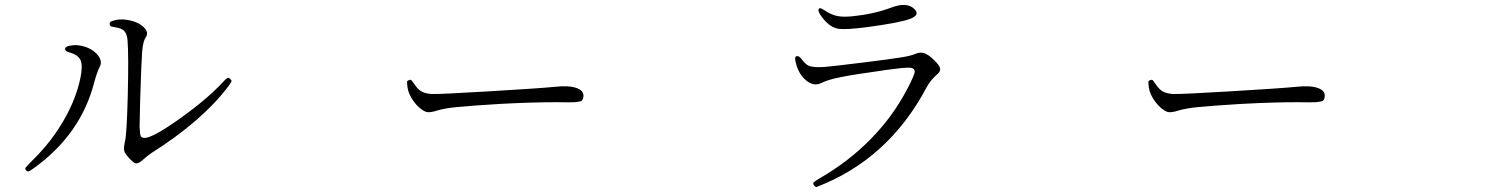

<svg xmlns="http://www.w3.org/2000/svg" viewBox="-20 -730 6040 777"><path d="M120.1 -51.8Q306.6 -187.5 360.4 -393.6Q373 -439.5 382.8 -458Q395.5 -480.5 377.9 -503.9Q361.3 -527.3 329.1 -539.1Q294.9 -551.8 261.7 -544.9Q243.2 -541 243.2 -531.7Q243.2 -522.5 261.7 -517.6Q296.9 -507.8 306.2 -485.8Q315.4 -463.9 305.7 -416Q289.1 -333 240.2 -247.1Q191.4 -161.1 120.1 -89.8Q88.9 -58.6 84.5 -52.7Q80.1 -46.9 85.4 -41Q90.8 -35.2 96.2 -36.6Q101.6 -38.1 120.1 -51.8ZM562.5 -86.9Q581.1 -103.5 593.8 -111.3Q798.8 -241.2 904.3 -380.9Q916 -397.5 917 -400.9Q918 -404.3 912.1 -410.2Q905.3 -417 900.4 -414.6Q895.5 -412.1 879.9 -395.5Q816.4 -327.1 705.6 -248.5Q594.7 -169.9 563.5 -171.9Q552.7 -172.9 549.8 -178.7Q545.9 -187.5 544.9 -216.8Q544.9 -240.2 546.9 -313.5Q551.8 -477.5 555.2 -520Q558.6 -562.5 569.3 -578.1Q584 -598.6 561.5 -620.1Q540 -640.6 502 -648.4Q461.9 -656.2 430.7 -643.6Q423.8 -641.6 423.8 -634.8Q423.8 -627 426.8 -624.5Q429.7 -622.1 443.4 -620.1Q471.7 -616.2 482.9 -604.5Q494.1 -592.8 496.1 -567.4Q501 -506.8 497.1 -346.7Q493.2 -186.5 485.8 -157.2Q478.5 -127.9 484.4 -114.3Q491.2 -101.6 504.9 -87.4Q518.6 -73.2 527.3 -69.3Q540 -65.4 562.5 -86.9Z M1751 -283.2Q1780.3 -292 1831.1 -296.9Q1879.9 -301.8 2004.9 -309.6Q2133.8 -316.4 2232.4 -316.4Q2288.1 -315.4 2305.7 -316.4Q2328.1 -318.4 2334 -322.3Q2338.9 -326.2 2340.8 -337.9Q2344.7 -362.3 2314 -373.5Q2283.2 -384.8 2228.5 -378.9Q2157.2 -372.1 1959 -360.4Q1762.7 -348.6 1726.6 -349.6Q1700.2 -351.6 1685.5 -359.9Q1670.9 -368.2 1655.3 -391.6Q1646.5 -404.3 1644 -406.2Q1641.6 -408.2 1633.8 -405.3Q1627.9 -403.3 1627.4 -399.4Q1627 -395.5 1628.9 -377.9Q1632.8 -347.7 1655.8 -317.4Q1678.7 -287.1 1704.1 -277.3Q1717.8 -272.5 1751 -283.2Z M3285.2 26.4Q3575.2 -85 3729.5 -376Q3746.1 -407.2 3776.4 -432.6Q3787.1 -443.4 3784.2 -454.6Q3781.2 -465.8 3762.7 -484.4Q3738.3 -508.8 3720.7 -514.6Q3703.1 -520.5 3683.6 -511.7Q3665 -503.9 3628.9 -498Q3587.9 -491.2 3461.9 -475.6Q3350.6 -461.9 3316.4 -459Q3270.5 -456.1 3252.9 -463.9Q3240.2 -468.8 3223.6 -491.2Q3213.9 -503.9 3205.1 -502.9Q3196.3 -502 3198.2 -488.3Q3207 -435.5 3239.7 -406.7Q3272.5 -377.9 3304.7 -394.5Q3330.1 -407.2 3377.9 -417Q3428.7 -427.7 3555.7 -445.3Q3557.6 -445.3 3560.5 -446.3Q3638.7 -457 3657.2 -456.1Q3683.6 -456.1 3681.6 -437.5Q3679.7 -424.8 3653.3 -373Q3652.3 -371.1 3651.4 -370.1Q3594.7 -259.8 3503.4 -167Q3412.1 -74.2 3295.9 -7.8Q3274.4 4.9 3271.5 10.3Q3268.6 15.6 3279.3 25.4Q3282.2 28.3 3285.2 26.4ZM3488.3 -620.1Q3620.1 -637.7 3662.1 -653.3Q3704.1 -668.9 3681.6 -692.4Q3650.4 -724.6 3584 -698.2Q3515.6 -672.9 3429.7 -664.1Q3391.6 -660.2 3366.7 -665.5Q3341.8 -670.9 3313.5 -690.4Q3296.9 -701.2 3293 -693.4Q3289.1 -685.5 3301.8 -667Q3335 -619.1 3374 -613.3Q3406.2 -609.4 3488.3 -620.1Z M4751 -283.2Q4780.3 -292 4831.1 -296.9Q4879.9 -301.8 5004.9 -309.6Q5133.8 -316.4 5232.4 -316.4Q5288.1 -315.4 5305.7 -316.4Q5328.1 -318.4 5334 -322.3Q5338.9 -326.2 5340.8 -337.9Q5344.7 -362.3 5314 -373.5Q5283.2 -384.8 5228.5 -378.9Q5157.2 -372.1 4959 -360.4Q4762.7 -348.6 4726.6 -349.6Q4700.2 -351.6 4685.5 -359.9Q4670.9 -368.2 4655.3 -391.6Q4646.5 -404.3 4644 -406.2Q4641.6 -408.2 4633.8 -405.3Q4627.9 -403.3 4627.4 -399.4Q4627 -395.5 4628.9 -377.9Q4632.8 -347.7 4655.8 -317.4Q4678.7 -287.1 4704.1 -277.3Q4717.8 -272.5 4751 -283.2Z"/></svg>

Font: Bpmf GenWan Min R
Style: R
Weight: 400
Foundry: But Ko
Version: Version 1.320